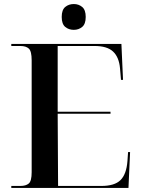

<svg xmlns="http://www.w3.org/2000/svg" viewBox="-20 -932 706 952"><path d="M36 0H617L625 -178H615L612 -134Q607 -68 577.5 -39Q548 -10 483 -10H268L266 -368H528V-378H266V-704H449Q511 -704 540.5 -676.5Q570 -649 575 -594L580 -536H590L582 -714H36V-704H81Q109 -704 123 -691Q137 -678 137 -633V-78Q137 -34 122.5 -22Q108 -10 81 -10H36ZM346 -784Q370 -784 387.5 -798.5Q405 -813 405 -848Q405 -883 387.5 -897.5Q370 -912 346 -912Q321 -912 303.5 -897.5Q286 -883 286 -848Q286 -813 303.5 -798.5Q321 -784 346 -784Z"/></svg>

Font: Noto Serif Display Semi
Style: Regular
Weight: 600
Designer: Monotype Design Team
Foundry: Monotype Imaging Inc.
Version: Version 1.900